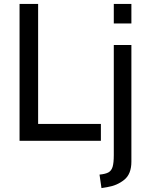

<svg xmlns="http://www.w3.org/2000/svg" viewBox="-20 -720 753 982"><path d="M80 -700H175V-86H496V0H80ZM562 -700H652V-600H562ZM489 173Q520 170 535 161.5Q550 153 556 133Q562 113 562 73V-490H652V107Q652 170 615.5 199.5Q579 229 529 237L499 242Z"/></svg>

Font: Cabin
Style: Regular
Weight: 400
Designer: Pablo Impallari
Foundry: Pablo Impallari. http://www.impallari.com Igino Marini. http://www.ikern.com
Version: Version 2.001